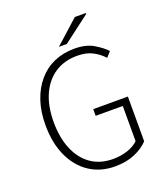

<svg xmlns="http://www.w3.org/2000/svg" viewBox="-152 -937 909 1052"><g transform="rotate(-20 302.5 -410.5)"><path d="M338 12Q253 12 189.5 -30Q126 -72 90.5 -149Q55 -226 55 -331Q55 -409 76 -471.5Q97 -534 135.5 -579Q174 -624 227.5 -647.5Q281 -671 346 -671Q413 -671 456.5 -645.5Q500 -620 526 -592L499 -562Q474 -590 437.5 -609.5Q401 -629 347 -629Q271 -629 216.5 -592.5Q162 -556 132.5 -489.5Q103 -423 103 -331Q103 -240 131.5 -172Q160 -104 213 -67Q266 -30 341 -30Q386 -30 425.5 -43Q465 -56 489 -80V-285H331V-324H533V-63Q502 -30 452.5 -9Q403 12 338 12ZM271 -709 409 -833H471L474 -828L317 -709Z"/></g></svg>

Font: Source Sans 3 Light
Style: Regular
Weight: 300
Designer: Paul D. Hunt
Foundry: Adobe
Version: Version 3.052;hotconv 1.1.0;makeotfexe 2.6.0